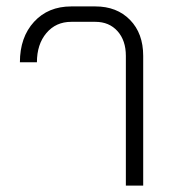

<svg xmlns="http://www.w3.org/2000/svg" viewBox="-20 -578 552 598"><path d="M372 -404Q372 -452 346 -481Q320 -510 277 -510H202Q154 -510 124.5 -475Q95 -440 95 -384H42Q42 -462 86 -510Q130 -558 202 -558H277Q344 -558 385 -516Q426 -474 426 -404V0H372Z"/></svg>

Font: Bai Jamjuree Light
Style: Regular
Weight: 300
Designer: Katatrad Aksorn Co.,Ltd.
Foundry: Cadson Demak Co.,Ltd.
Version: Version 1.000; ttfautohint (v1.6)